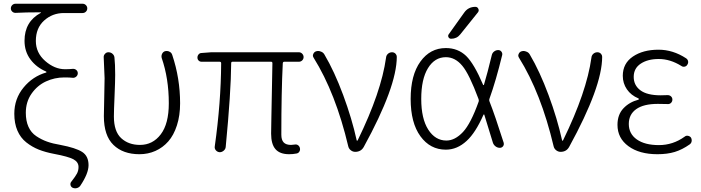

<svg xmlns="http://www.w3.org/2000/svg" viewBox="-20 -813 3755 1028"><path d="M409.2 182.6Q402.3 191.4 390.6 194.3Q386.7 195.3 382.8 195.3Q376 195.3 369.1 192.4Q359.4 187.5 357.4 177.2Q355.5 167 362.3 159.2Q383.8 131.8 392.1 116.2Q400.4 100.6 400.4 81.1Q400.4 54.7 373.5 40Q346.7 25.4 268.6 10.7Q222.7 2 187 -12.2Q151.4 -26.4 120.6 -50.8Q89.8 -75.2 73.2 -113.8Q56.6 -152.3 56.6 -204.1Q56.6 -284.2 106 -344.2Q155.3 -404.3 227.5 -424.8Q228.5 -424.8 228.5 -426.8Q228.5 -428.7 227.5 -429.7Q174.8 -452.1 143.1 -494.6Q111.3 -537.1 111.3 -594.7Q111.3 -697.3 198.2 -744.1Q199.2 -744.1 199.2 -745.6Q199.2 -747.1 197.3 -747.1Q115.2 -747.1 62.5 -744.1Q52.7 -744.1 45.4 -751Q38.1 -757.8 38.1 -768.1Q38.1 -778.3 45.4 -785.6Q52.7 -793 63.5 -793H421.9Q432.6 -793 439.9 -785.6Q447.3 -778.3 447.3 -768.1Q447.3 -757.8 439.9 -750.5Q432.6 -743.2 421.9 -743.2H322.3Q260.7 -743.2 216.3 -703.1Q171.9 -663.1 171.9 -593.8Q171.9 -530.3 222.2 -486.3Q272.5 -442.4 328.1 -442.4Q352.5 -442.4 369.1 -444.3Q379.9 -445.3 388.2 -438.5Q396.5 -431.6 396.5 -420.9Q396.5 -410.2 388.2 -402.8Q379.9 -395.5 369.1 -396.5Q354.5 -398.4 324.2 -398.4Q272.5 -398.4 226.1 -377Q179.7 -355.5 148.9 -311.5Q118.2 -267.6 118.2 -209Q118.2 -166 132.3 -134.3Q146.5 -102.5 174.3 -84Q202.1 -65.4 232.4 -54.7Q262.7 -43.9 303.7 -37.1Q385.7 -21.5 419.9 0.5Q454.1 22.5 454.1 71.3Q454.1 116.2 409.2 182.6Z M726.6 12.7Q638.7 12.7 587.4 -37.1Q536.1 -86.9 536.1 -191.4Q536.1 -224.6 538.1 -293Q540 -361.3 540 -394.5L535.2 -507.8Q535.2 -517.6 542 -524.4Q548.8 -533.2 560.5 -533.2Q573.2 -533.2 582.5 -524.9Q591.8 -516.6 592.8 -504.9Q596.7 -470.7 596.7 -412.1Q596.7 -377.9 593.3 -298.8Q589.8 -219.7 589.8 -189.5Q589.8 -109.4 628.9 -73.2Q668 -37.1 729.5 -37.1Q797.9 -37.1 840.8 -93.8Q883.8 -150.4 883.8 -259.8Q883.8 -392.6 845.7 -502.9Q842.8 -514.6 848.1 -525.4Q853.5 -536.1 864.3 -539.1Q869.1 -540 873 -540Q880.9 -540 887.7 -536.1Q898.4 -531.2 902.3 -518.6Q944.3 -393.6 944.3 -259.8Q944.3 -194.3 927.2 -141.6Q910.2 -88.9 880.9 -55.7Q851.6 -22.5 812 -4.9Q772.5 12.7 726.6 12.7Z M1528.3 12.7Q1478.5 12.7 1455.1 -14.2Q1431.6 -41 1431.6 -97.7Q1431.6 -126 1433.1 -189.9Q1434.6 -253.9 1436 -339.4Q1437.5 -424.8 1438.5 -474.6Q1438.5 -482.4 1431.6 -482.4H1224.6Q1217.8 -482.4 1217.8 -474.6Q1216.8 -319.3 1188.5 -26.4Q1187.5 -14.6 1177.7 -6.3Q1168 2 1156.2 2Q1143.6 1 1135.7 -8.3Q1127.9 -17.6 1129.9 -29.3Q1163.1 -264.6 1164.1 -474.6Q1164.1 -482.4 1156.2 -482.4H1059.6Q1049.8 -482.4 1043.5 -488.8Q1037.1 -495.1 1037.1 -504.9Q1037.1 -514.6 1043.5 -522Q1049.8 -529.3 1059.6 -529.3L1111.3 -533.2H1580.1Q1590.8 -533.2 1598.1 -525.4Q1605.5 -517.6 1605.5 -507.3Q1605.5 -497.1 1598.1 -489.7Q1590.8 -482.4 1580.1 -482.4H1502Q1495.1 -482.4 1494.1 -474.6Q1486.3 -321.3 1486.3 -91.8Q1486.3 -63.5 1499 -50.3Q1511.7 -37.1 1538.1 -37.1Q1544.9 -37.1 1558.6 -39.1Q1568.4 -41 1576.2 -35.2Q1584 -29.3 1585.9 -19.5Q1587.9 -9.8 1583 -1.5Q1578.1 6.8 1568.4 8.8Q1548.8 12.7 1528.3 12.7Z M1927.7 -26.4Q1913.1 0 1881.8 0Q1869.1 0 1858.4 -8.3Q1847.7 -16.6 1844.7 -29.3Q1777.3 -314.5 1659.2 -503.9Q1655.3 -509.8 1655.3 -515.6Q1655.3 -519.5 1657.2 -523.4Q1661.1 -534.2 1671.9 -538.1Q1677.7 -540 1683.6 -540Q1690.4 -540 1697.3 -537.1Q1710 -533.2 1716.8 -521.5Q1770.5 -430.7 1817.4 -304.2Q1864.3 -177.7 1889.6 -62.5Q1889.6 -59.6 1892.1 -59.6Q1894.5 -59.6 1895.5 -62.5Q2021.5 -320.3 2046.9 -503.9Q2047.9 -516.6 2057.1 -524.9Q2066.4 -533.2 2079.1 -533.2Q2090.8 -533.2 2098.6 -524.4Q2104.5 -517.6 2104.5 -508.8Q2104.5 -348.6 1927.7 -26.4Z M2543 -269.5Q2544.9 -276.4 2542 -283.2Q2492.2 -417 2455.1 -460.9Q2417 -506.8 2367.2 -506.8Q2307.6 -506.8 2271.5 -448.2Q2235.4 -389.6 2235.4 -283.2Q2235.4 -177.7 2272.9 -119.1Q2310.5 -60.5 2370.1 -60.5Q2416 -60.5 2459 -106.4Q2501 -151.4 2543 -269.5ZM2465.8 -746.1Q2487.3 -776.4 2525.4 -776.4Q2536.1 -776.4 2541 -766.1Q2545.9 -755.9 2539.1 -747.1L2444.3 -628.9Q2425.8 -605.5 2395.5 -605.5Q2385.7 -605.5 2381.3 -613.8Q2377 -622.1 2382.8 -629.9ZM2613.3 -518.6Q2616.2 -530.3 2626 -537.6Q2635.7 -544.9 2647.5 -544.9Q2658.2 -544.9 2664.6 -536.6Q2670.9 -528.3 2668.9 -518.6Q2635.7 -381.8 2600.6 -284.2Q2597.7 -277.3 2600.6 -270.5Q2629.9 -196.3 2676.8 -48.8Q2677.7 -44.9 2677.7 -42Q2677.7 -36.1 2673.8 -30.3Q2667 -21.5 2656.2 -21.5Q2643.6 -21.5 2633.3 -29.3Q2623 -37.1 2619.1 -48.8Q2588.9 -148.4 2573.2 -198.2Q2573.2 -200.2 2571.3 -200.2Q2569.3 -200.2 2568.4 -198.2Q2526.4 -102.5 2478.5 -58.6Q2427.7 -11.7 2367.2 -11.7Q2283.2 -11.7 2231 -83.5Q2178.7 -155.3 2178.7 -283.2Q2178.7 -411.1 2231 -483.4Q2283.2 -555.7 2367.2 -555.7Q2431.6 -555.7 2475.6 -513.7Q2518.6 -471.7 2566.4 -359.4Q2567.4 -357.4 2569.3 -357.4Q2571.3 -357.4 2571.3 -359.4Q2589.8 -420.9 2613.3 -518.6Z M3027.3 -26.4Q3012.7 0 2981.4 0Q2968.8 0 2958 -8.3Q2947.3 -16.6 2944.3 -29.3Q2877 -314.5 2758.8 -503.9Q2754.9 -509.8 2754.9 -515.6Q2754.9 -519.5 2756.8 -523.4Q2760.7 -534.2 2771.5 -538.1Q2777.3 -540 2783.2 -540Q2790 -540 2796.9 -537.1Q2809.6 -533.2 2816.4 -521.5Q2870.1 -430.7 2917 -304.2Q2963.9 -177.7 2989.3 -62.5Q2989.3 -59.6 2991.7 -59.6Q2994.1 -59.6 2995.1 -62.5Q3121.1 -320.3 3146.5 -503.9Q3147.5 -516.6 3156.7 -524.9Q3166 -533.2 3178.7 -533.2Q3190.4 -533.2 3198.2 -524.4Q3204.1 -517.6 3204.1 -508.8Q3204.1 -348.6 3027.3 -26.4Z M3500 12.7Q3403.3 12.7 3344.7 -30.3Q3286.1 -73.2 3286.1 -144.5Q3286.1 -199.2 3317.9 -232.9Q3349.6 -266.6 3398.4 -279.3Q3400.4 -280.3 3400.4 -282.7Q3400.4 -285.2 3398.4 -286.1Q3358.4 -302.7 3336.4 -335Q3314.5 -367.2 3314.5 -407.2Q3314.5 -473.6 3368.7 -510.3Q3422.9 -546.9 3505.9 -546.9Q3583 -546.9 3653.3 -501Q3662.1 -495.1 3664.1 -485.4Q3666 -475.6 3660.2 -466.8Q3655.3 -458 3645.5 -456.1Q3635.7 -454.1 3627.9 -460Q3568.4 -497.1 3506.8 -497.1Q3448.2 -497.1 3410.6 -472.2Q3373 -447.3 3373 -401.4Q3373 -356.4 3408.7 -329.6Q3444.3 -302.7 3517.6 -302.7Q3541 -302.7 3554.7 -303.7Q3565.4 -303.7 3572.8 -296.9Q3580.1 -290 3580.1 -279.8Q3580.1 -269.5 3572.8 -262.2Q3565.4 -254.9 3554.7 -255.9Q3526.4 -256.8 3502 -256.8Q3425.8 -256.8 3386.2 -228.5Q3346.7 -200.2 3346.7 -149.4Q3346.7 -96.7 3389.6 -66.4Q3432.6 -36.1 3507.8 -36.1Q3583 -36.1 3645.5 -81.1Q3653.3 -87.9 3663.6 -85.9Q3673.8 -84 3679.7 -76.2Q3683.6 -69.3 3683.6 -61.5Q3683.6 -47.9 3672.9 -40Q3632.8 -11.7 3592.8 0.5Q3552.7 12.7 3500 12.7Z"/></svg>

Font: irohamaru Light
Style: Regular
Weight: 200
Designer: [Source Han Sans]
Ryoko NISHIZUKA  (kana & ideographs); Paul D. Hunt (Latin, Greek & Cyrillic); Wenlong ZHANG  (bopomofo
Version: Version 1.01